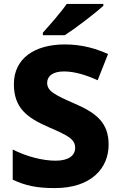

<svg xmlns="http://www.w3.org/2000/svg" viewBox="-20 -951 611 981"><path d="M508 -921V-931H321C290 -886 232 -821 199 -784V-771H311C364 -805 466 -883 508 -921ZM535 -212C535 -323 473 -373 365 -420C257 -467 221 -486 221 -528C221 -561 248 -586 307 -586C360 -586 420 -568 479 -541L532 -675C474 -701 402 -724 312 -724C157 -724 51 -653 51 -521C51 -400 117 -350 227 -302C327 -259 364 -240 364 -196C364 -157 332 -130 264 -130C198 -130 116 -151 45 -187V-33C109 -3 166 10 260 10C447 10 535 -92 535 -212Z"/></svg>

Font: Noto Sans Lao UI ExtBd
Style: Regular
Weight: 800
Designer: Monotype Design Team
Foundry: Monotype Imaging Inc.
Version: Version 2.000